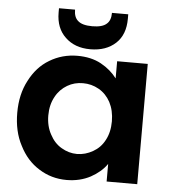

<svg xmlns="http://www.w3.org/2000/svg" viewBox="-54 -823 787 881"><g transform="rotate(5 339.0 -382.0)"><path d="M33 -279C33 -279 33 -279 33 -279C33 -222 44 -172 67 -129C89 -85 119 -51 158 -27C196 -3 238 9 285 9C285 9 285 9 285 9C326 9 363 0 395 -17C426 -34 451 -55 469 -81C469 -81 469 0 469 0C469 0 610 0 610 0C610 0 610 -554 610 -554C610 -554 469 -554 469 -554C469 -554 469 -475 469 -475C469 -475 469 -475 469 -475C450 -500 426 -521 395 -538C364 -555 327 -563 286 -563C286 -563 286 -563 286 -563C239 -563 196 -551 158 -528C119 -505 89 -471 67 -428C44 -385 33 -335 33 -279ZM469 -277C469 -277 469 -277 469 -277C469 -243 462 -214 449 -190C436 -165 418 -147 395 -134C372 -121 348 -114 322 -114C322 -114 322 -114 322 -114C297 -114 273 -121 251 -134C228 -147 210 -167 197 -192C183 -217 176 -246 176 -279C176 -279 176 -279 176 -279C176 -312 183 -341 197 -366C210 -390 228 -408 250 -421C272 -434 296 -440 322 -440C322 -440 322 -440 322 -440C348 -440 372 -434 395 -421C418 -408 436 -389 449 -365C462 -340 469 -311 469 -277ZM501 -752C501 -752 501 -773 501 -773C501 -773 426 -773 426 -773C426 -773 426 -773 426 -773C426 -750 420 -733 407 -722C394 -710 372 -704 341 -704C341 -704 341 -704 341 -704C310 -704 288 -710 275 -722C262 -733 256 -750 256 -773C256 -773 182 -773 182 -773C182 -773 182 -753 182 -753C182 -753 182 -753 182 -753C182 -705 197 -667 226 -640C255 -612 293 -598 341 -598C341 -598 341 -598 341 -598C390 -598 429 -612 458 -639C487 -666 501 -704 501 -752Z"/></g></svg>

Font: Girnar Poppins
Style: SemiBold
Weight: 500
Designer: Ninad Kale (Devanagari), Jonny Pinhorn (Latin)
Foundry: Indian Type Foundry
Version: ""